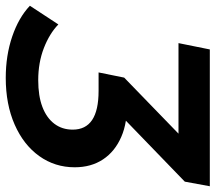

<svg xmlns="http://www.w3.org/2000/svg" viewBox="-70 -679 750 668"><g transform="rotate(90 305.0 -345.0)"><path d="M242 10Q164 10 98 -12.5Q32 -35 -9 -74L56 -173Q88 -142 138.5 -122.5Q189 -103 250 -103Q305 -103 343 -117.5Q381 -132 401.5 -159Q422 -186 422 -223Q422 -268 388.5 -290.5Q355 -313 287 -313H223L241 -402L436 -591H121L143 -700H619L603 -613L391 -408Q422 -403 447 -392Q498 -370 525.5 -328.5Q553 -287 553 -230Q553 -161 514 -106.5Q475 -52 404.5 -21Q334 10 242 10Z"/></g></svg>

Font: Montserrat Thin SemiBold
Style: Italic
Weight: 600
Italic angle: -11.3°
Version: Version 9.000